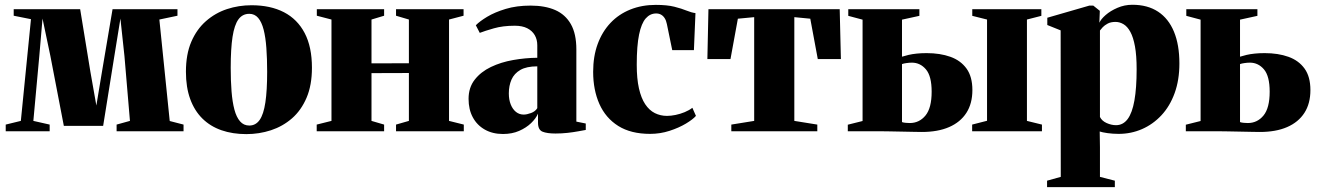

<svg xmlns="http://www.w3.org/2000/svg" viewBox="-20 -551 5537 806"><path d="M4 0V-28L67.5 -43.5L110 -470.5L37.5 -485V-512.5H316.5L359.5 -249.5L384.5 -108L408 -249.5L452.5 -512.5H725V-485L649 -469L692.5 -43L750.5 -28V0H469.5V-28L525.5 -43.5L502.5 -315L485.5 -473L460 -315.5L413 -22.5H248L191.5 -316L158.5 -473L145 -316L120 -43.5L188.5 -28V0Z M760.5 -250Q760.5 -323 783 -375.5Q805.5 -428 844.5 -462.2Q883.5 -496.5 932.8 -512.8Q982 -529 1036 -529Q1115 -529 1171.8 -499.8Q1228.5 -470.5 1259 -412.2Q1289.5 -354 1289.5 -266.5Q1289.5 -193.5 1267 -140.8Q1244.5 -88 1205.8 -54.2Q1167 -20.5 1117.5 -4.2Q1068 12 1014 12Q956.5 12 909.8 -4.2Q863 -20.5 829.8 -53.2Q796.5 -86 778.5 -135.2Q760.5 -184.5 760.5 -250ZM1026.5 -24Q1053.5 -24 1070 -47.5Q1086.5 -71 1094 -121Q1101.5 -171 1101.5 -249.5Q1101.5 -304.5 1098.2 -349.2Q1095 -394 1086.8 -426.2Q1078.5 -458.5 1063.8 -475.8Q1049 -493 1026.5 -493Q998 -493 981 -469.8Q964 -446.5 956.2 -396.5Q948.5 -346.5 948.5 -266Q948.5 -212 952 -167.5Q955.5 -123 964 -91Q972.5 -59 987.8 -41.5Q1003 -24 1026.5 -24Z M1309.5 0V-28L1371.5 -43.5V-469L1310 -485V-512.5H1592.5V-485L1539.5 -469V-285L1696.5 -285.5V-469L1642.5 -485V-512.5H1926V-485L1865 -469V-43.5L1927 -28V0H1642.5V-28L1696.5 -43.5V-244.5L1539.5 -244V-43.5L1592.5 -28V0Z M2091.5 11.5Q2048 11.5 2015.2 -7Q1982.5 -25.5 1964.8 -58.5Q1947 -91.5 1947 -136Q1947 -183.5 1972.8 -216.5Q1998.5 -249.5 2040.8 -269.8Q2083 -290 2134 -299Q2185 -308 2235.5 -308.5V-361Q2235.5 -385 2224.8 -403.5Q2214 -422 2193.2 -432.5Q2172.5 -443 2141 -443Q2091 -443 2052.8 -432Q2014.5 -421 1994 -413L1977.5 -445Q1993.5 -461.5 2025 -480.5Q2056.5 -499.5 2102.5 -513.5Q2148.5 -527.5 2207.5 -527.5Q2268 -527.5 2310.8 -508.8Q2353.5 -490 2376.5 -449.5Q2399.5 -409 2399.5 -343.5V-40.5L2439 -32.5V-5.5Q2428 -3.5 2407.5 0.2Q2387 4 2362.2 6.8Q2337.5 9.5 2312 9.5Q2276.5 9.5 2257.5 1.8Q2238.5 -6 2238.5 -36V-74Q2230 -54 2209.5 -34.2Q2189 -14.5 2159.2 -1.5Q2129.5 11.5 2091.5 11.5ZM2178.5 -70Q2191.5 -70 2209.2 -76.5Q2227 -83 2235.5 -97V-272.5Q2190.5 -272.5 2164.5 -257.5Q2138.5 -242.5 2127.2 -216.8Q2116 -191 2116 -159Q2116 -132.5 2124 -112.5Q2132 -92.5 2146 -81.2Q2160 -70 2178.5 -70Z M2709 11Q2628.5 11 2575.5 -22.2Q2522.5 -55.5 2496.2 -114.5Q2470 -173.5 2470 -249.5Q2470 -314.5 2489 -366.2Q2508 -418 2542.8 -454.8Q2577.5 -491.5 2626 -511Q2674.5 -530.5 2733 -530.5Q2780 -530.5 2810.8 -522.8Q2841.5 -515 2862.2 -506.5Q2883 -498 2899.5 -496L2893 -340.5H2802L2779.5 -450Q2776.5 -465 2770.2 -474.8Q2764 -484.5 2755 -489.5Q2746 -494.5 2734.5 -494.5Q2709 -494.5 2690.8 -473.8Q2672.5 -453 2662.8 -406Q2653 -359 2653 -279Q2653 -221 2662.2 -180Q2671.5 -139 2688.5 -113.5Q2705.5 -88 2729 -76.2Q2752.5 -64.5 2780 -64.5Q2796.5 -64.5 2816 -68.5Q2835.5 -72.5 2854.2 -80.2Q2873 -88 2886.5 -98.5L2901.5 -64.5Q2889 -50 2859.5 -32.2Q2830 -14.5 2790.8 -1.8Q2751.5 11 2709 11Z M3050 0V-28L3146 -43.5V-479L3077.5 -472.5L3046.5 -303H2949.5L2954 -512.5H3505L3510 -303H3413L3381.5 -472.5L3314.5 -479V-43.5L3411 -28V0Z M4061 0V-28L4123.5 -44V-469L4061.5 -484.5V-512.5H4351.5V-484.5L4291 -469V-43.5L4354 -28V0ZM3539 0V-27.5L3601 -43V-468.5L3541 -484.5V-512.5H3839.5V-484.5L3766.5 -468.5V-313Q3779 -317 3794 -320.5Q3809 -324 3828 -326Q3847 -328 3870 -328Q3926.5 -328 3969.8 -312.5Q4013 -297 4037.5 -263Q4062 -229 4062 -173Q4062 -116.5 4036.8 -77.2Q4011.5 -38 3964.2 -17.5Q3917 3 3850 3Q3839.5 3 3816.5 2.5Q3793.5 2 3766.2 1.5Q3739 1 3714.5 0.5Q3690 0 3676 0ZM3799 -34.5Q3839 -34.5 3865 -66Q3891 -97.5 3891 -166Q3891 -231.5 3867 -259.8Q3843 -288 3808 -288Q3797 -288 3785 -286.2Q3773 -284.5 3766.5 -282V-38.5Q3771.5 -36.5 3780.8 -35.5Q3790 -34.5 3799 -34.5Z M4375.5 234.5V207.5L4433 191.5L4432.5 -423.5L4376.5 -446V-476.5L4553 -527.5H4569.5L4597 -505.5L4595 -455.5Q4601.5 -470.5 4621.5 -488Q4641.5 -505.5 4671 -518.2Q4700.5 -531 4733.5 -531Q4797.5 -531 4841.5 -502Q4885.5 -473 4908.2 -418Q4931 -363 4931 -284.5Q4931 -215 4911 -160Q4891 -105 4855.5 -67Q4820 -29 4774 -9Q4728 11 4676 11Q4651.5 11 4629 7.8Q4606.5 4.5 4596.5 1L4597.5 66.5V191.5L4660 207.5V234.5ZM4665 -25.5Q4694.5 -25.5 4713.8 -51.2Q4733 -77 4742.2 -129.2Q4751.5 -181.5 4751.5 -260.5Q4751.5 -318 4744.5 -356.2Q4737.5 -394.5 4725.2 -417Q4713 -439.5 4696.8 -449.2Q4680.5 -459 4663 -459Q4643 -459 4630 -452Q4617 -445 4609.2 -436.8Q4601.5 -428.5 4597.5 -423V-60Q4605.5 -43.5 4625.5 -34.5Q4645.5 -25.5 4665 -25.5Z M4958 0V-27.5L5020 -43V-468.5L4960 -484.5V-512.5H5258.5V-484.5L5185.5 -468.5V-313Q5198 -317 5213 -320.5Q5228 -324 5247 -326Q5266 -328 5289 -328Q5345.5 -328 5388.8 -312.5Q5432 -297 5456.5 -263Q5481 -229 5481 -173Q5481 -116.5 5455.8 -77.2Q5430.5 -38 5383.2 -17.5Q5336 3 5269 3Q5258.5 3 5235.5 2.5Q5212.5 2 5185.2 1.5Q5158 1 5133.5 0.5Q5109 0 5095 0ZM5218 -34.5Q5258 -34.5 5284 -66Q5310 -97.5 5310 -166Q5310 -231.5 5286 -259.8Q5262 -288 5227 -288Q5216 -288 5204 -286.2Q5192 -284.5 5185.5 -282V-38.5Q5190.5 -36.5 5199.8 -35.5Q5209 -34.5 5218 -34.5Z"/></svg>

Font: Merriweather 120pt Black
Style: Regular
Weight: 900
Designer: Eben Sorkin
Foundry: Eben Sorkin
Version: Version 2.100